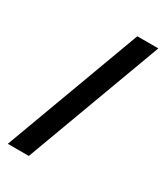

<svg xmlns="http://www.w3.org/2000/svg" viewBox="-181 -796 759 878"><g transform="rotate(30 198.0 -357.0)"><path d="M388 -718 121 4H10L277 -718Z"/></g></svg>

Font: Noto Sans Hebrew SemiCondensed SemiBold
Style: Regular
Weight: 600
Width: 4
Designer: Monotype Design Team
Foundry: Monotype Imaging Inc.
Version: Version 2.004; ttfautohint (v1.8.4.7-5d5b)